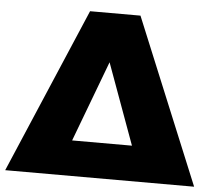

<svg xmlns="http://www.w3.org/2000/svg" viewBox="-59 -756 903 812"><g transform="rotate(5 393.0 -350.5)"><path d="M505 -701 794 0H-8L291 -701ZM263 -150H517L392 -493Z"/></g></svg>

Font: #9Slide03 Montserrat ExtraBold
Style: Regular
Weight: 800
Designer: Julieta Ulanovsky
Foundry: Julieta Ulanovsky
Version: Version 6.001